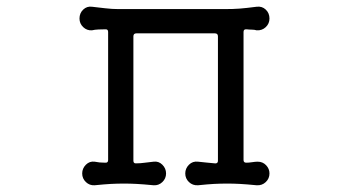

<svg xmlns="http://www.w3.org/2000/svg" viewBox="-20 -532 1040 570"><path d="M745 -52Q760 -52 770 -41.5Q780 -31 780 -17Q780 -2 769 8.5Q758 19 742 18Q711 15 692 14Q673 13 655 13Q634 13 615.5 14Q597 15 568 18Q552 19 541 8.5Q530 -2 530 -17Q530 -32 541 -43Q552 -54 568 -52Q579 -51 592 -49.5Q605 -48 618 -47H620Q627 -47 627 -55V-424Q627 -433 618 -433H385Q376 -433 376 -424V-55Q376 -47 383 -47Q397 -47 410.5 -49Q424 -51 436 -52Q451 -54 462 -43Q473 -32 473 -17Q473 -2 462 8.5Q451 19 436 18Q405 15 385.5 14Q366 13 349 13Q328 13 309.5 14Q291 15 261 18Q246 19 235 8.5Q224 -2 224 -17Q224 -32 235 -43Q246 -54 261 -52Q275 -49 292 -49H294Q301 -49 301 -57V-437Q301 -445 294 -445Q284 -445 272.5 -444.5Q261 -444 253 -442Q238 -441 227 -451.5Q216 -462 216 -477Q216 -493 227 -503.5Q238 -514 253 -512Q271 -510 292 -507.5Q313 -505 332 -505H646Q673 -505 692 -506.5Q711 -508 742 -512Q758 -514 769 -503.5Q780 -493 780 -477Q780 -462 769 -451.5Q758 -441 742 -442Q735 -444 727.5 -444Q720 -444 712 -445H710Q703 -445 703 -437V-57Q703 -49 711 -49Q719 -49 728.5 -50.5Q738 -52 745 -52Z"/></svg>

Font: Kiwi Maru
Style: Regular
Weight: 400
Designer: Hiroki-Chan
Version: Version 1.100